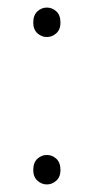

<svg xmlns="http://www.w3.org/2000/svg" viewBox="-20 -476 248 508"><path d="M104 -378Q90 -378 79 -388Q68 -398 68 -416Q68 -436 79 -446Q90 -456 104 -456Q118 -456 129 -446Q140 -436 140 -416Q140 -398 129 -388Q118 -378 104 -378ZM104 12Q90 12 79 2Q68 -8 68 -26Q68 -46 79 -56Q90 -66 104 -66Q118 -66 129 -56Q140 -46 140 -26Q140 -8 129 2Q118 12 104 12Z"/></svg>

Font: TypoPRO Source Sans Pro
Style: Regular
Weight: 200
Designer: Paul D. Hunt
Foundry: Adobe Systems Incorporated
Version: Version 2.020;PS 2.000;hotconv 1.0.86;makeotf.lib2.5.63406